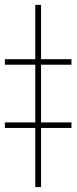

<svg xmlns="http://www.w3.org/2000/svg" viewBox="-53 -760 311 780"><path d="M113.8 -740.2V0H90.3V-740.2ZM-33.2 -497.1V-519.5H237.3V-497.1ZM-33.2 -240.2V-262.7H237.3V-240.2Z"/></svg>

Font: Inter 18pt Thin
Style: Regular
Weight: 250
Designer: Rasmus Andersson
Foundry: rsms
Version: Version 4.001;git-66647c0bb